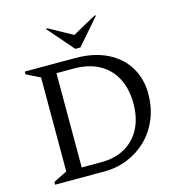

<svg xmlns="http://www.w3.org/2000/svg" viewBox="-123 -972 1021 1082"><g transform="rotate(-15 387.5 -431.0)"><path d="M65 0V-16L145 -56V-604L65 -644V-660H358Q468 -660 546 -621Q624 -582 664.5 -514Q705 -446 705 -360Q705 -282 678.5 -216Q652 -150 604 -102Q556 -54 491.5 -27Q427 0 351 0ZM335 -605H235V-55H350Q430 -55 488.5 -88.5Q547 -122 578.5 -183.5Q610 -245 610 -329Q610 -412 578 -474.5Q546 -537 484.5 -571Q423 -605 335 -605ZM373 -710 241 -862H252L388 -787L524 -862H535L403 -710Z"/></g></svg>

Font: Spectral
Style: Regular
Weight: 400
Designer: Jean-Baptiste Levee
Foundry: Production Type
Version: Version 2.001